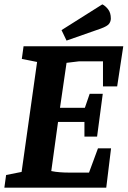

<svg xmlns="http://www.w3.org/2000/svg" viewBox="-24 -860 585 880"><path d="M-4 0 4 -58 75 -72 146 -576 76 -590 84 -648H541L513 -464H448V-579H339L281 -572L251 -366H365L387 -430H447L421 -234H363V-301H242L211 -76Q230 -72 251 -70.5Q272 -69 290 -69H384L425 -180H485L463 0ZM281 -674 258 -722 445 -840Q458 -834 471 -818Q484 -802 484 -775Q484 -762 476 -751Q468 -740 438 -729Z"/></svg>

Font: Faustina
Style: Bold Italic
Weight: 700
Italic angle: -8°
Designer: Alfonso Garcia
Foundry: http://www.omnibus-type.com
Version: Version 1.200